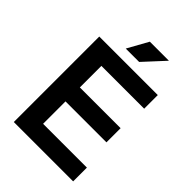

<svg xmlns="http://www.w3.org/2000/svg" viewBox="-252 -996 1109 1109"><g transform="rotate(45 302.0 -442.0)"><path d="M551.3 -698.2V-586.9H201.7V-411.1H534.7V-295.4H200.2V-112.3H558.1V0H73.2V-698.2ZM300.8 -883.8H456.5L339.8 -757.3H230.5Z"/></g></svg>

Font: Voltera
Style: Bold
Weight: 700
Designer: Bernd Montag
Version: Version 1.301